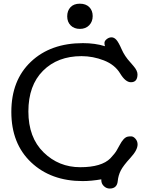

<svg xmlns="http://www.w3.org/2000/svg" viewBox="-20 -999 789 1067"><path d="M543 -2.4Q486.8 7.3 439.5 7.3Q263.2 7.3 153.1 -96.7Q43 -200.7 43 -377Q43 -553.2 152.1 -656.2Q261.2 -759.3 440.9 -759.3Q508.3 -759.3 563.5 -742.2Q560.5 -749.5 560.5 -760.5Q560.5 -771.5 573 -781.5Q585.4 -791.5 599.9 -791.5Q614.3 -791.5 626.7 -777.6Q639.2 -763.7 656 -725.1Q672.9 -686.5 704.1 -652.8L721.7 -632.3Q744.1 -606.4 744.1 -585.9Q744.1 -542 707.5 -542Q677.2 -542 647.7 -590.8Q618.2 -639.6 557.4 -663.3Q496.6 -687 433.1 -687Q300.3 -687 219 -605.7Q137.7 -524.4 137.7 -379.6Q137.7 -234.9 222.2 -152.3Q306.6 -69.8 425.8 -69.8Q544.9 -69.8 593.8 -119.6Q618.7 -146 628.4 -163.1L644.5 -191.9Q666.5 -233.9 688.5 -239.3Q695.8 -241.2 708.5 -241.2Q721.2 -241.2 732.9 -227.8Q744.6 -214.4 744.6 -196.3Q744.6 -165 704.8 -121.8Q665 -78.6 651.1 -51.3Q637.2 -23.9 634.3 7.3Q630.4 48.8 589.4 48.8Q571.3 48.8 557.1 35.2Q543 21.5 543 2.4Q543 0 543 -2.4ZM424.1 -838.4Q392.1 -838.4 372.8 -857.7Q353.5 -877 353.5 -908.2Q353.5 -939.5 371.8 -959Q390.1 -978.5 423.6 -978.5Q457 -978.5 476.1 -959.5Q495.1 -940.4 495.1 -909.7Q495.1 -878.9 475.6 -858.6Q456.1 -838.4 424.1 -838.4Z"/></svg>

Font: Oldenburg
Style: Regular
Weight: 400
Designer: Nicole Fally
Foundry: Nicole Fally
Version: Version 1.001